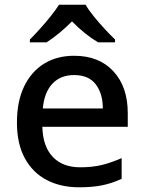

<svg xmlns="http://www.w3.org/2000/svg" viewBox="-20 -786 611 816"><path d="M295 -549Q401 -549 462 -483Q523 -417 523 -305V-247H160Q162 -164 204 -119.5Q246 -75 321 -75Q373 -75 413.5 -85Q454 -95 497 -114V-26Q456 -7 414.5 1.5Q373 10 316 10Q238 10 178.5 -21Q119 -52 85.5 -113.5Q52 -175 52 -265Q52 -355 82.5 -418.5Q113 -482 167.5 -515.5Q222 -549 295 -549ZM295 -467Q237 -467 202.5 -430Q168 -393 162 -325H417Q417 -388 387 -427.5Q357 -467 295 -467ZM344 -766Q356 -744 378.5 -716.5Q401 -689 425.5 -662.5Q450 -636 469 -618V-606H397Q341 -639 286 -695Q231 -640 178 -606H107V-618Q126 -637 149.5 -663Q173 -689 195 -716.5Q217 -744 231 -766Z"/></svg>

Font: Noto Sans Tai Tham Medium
Style: Regular
Weight: 500
Designer: Monotype Design Team 2013. Revised by David WIlliams 2020
Foundry: Monotype Imaging Inc.
Version: Version 2.002; ttfautohint (v1.8.4.7-5d5b)